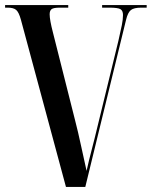

<svg xmlns="http://www.w3.org/2000/svg" viewBox="-20 -734 596 754"><path d="M239 0H315L475 -656Q482 -685 494 -694.5Q506 -704 535 -704H556V-714H381V-704H409Q443 -704 453 -698Q463 -692 463 -675Q463 -658 458.5 -635.5Q454 -613 445 -574L366 -250Q350 -183 340 -145.5Q330 -108 320 -63Q312 -98 299 -158.5Q286 -219 275 -261L188 -606Q175 -656 175 -678Q175 -692 182.5 -698Q190 -704 216 -704H248V-714H0V-704H10Q33 -704 43.5 -695Q54 -686 62 -657Z"/></svg>

Font: Noto Serif Display Condensed Semi
Style: Regular
Weight: 600
Width: 3
Designer: Monotype Design Team
Foundry: Monotype Imaging Inc.
Version: Version 1.900